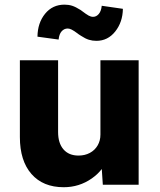

<svg xmlns="http://www.w3.org/2000/svg" viewBox="-20 -788 683 819"><path d="M64.8 -203.4V-531H227.8V-224.8Q227.8 -177.4 250.7 -150.9Q273.6 -124.4 314.8 -124.4Q342 -124.4 363.3 -135.8Q384.6 -147.2 396.5 -167.7Q408.4 -188.2 408.4 -213.8V-531H571.4V0H418.6L411.4 -108.8L441.4 -120.8Q424.6 -63.8 371.2 -26.6Q317.8 10.6 251.8 10.6Q163.6 10.6 114.2 -45.8Q64.8 -102.2 64.8 -203.4ZM326 -635 315.4 -641.8Q314.4 -643.2 312.4 -644.2Q295.4 -657 285.8 -661.7Q276.2 -666.4 268.8 -666.4Q253.6 -666.4 242.9 -654.4Q232.2 -642.4 230 -619.2L139.8 -631.6Q140.6 -690.4 172.3 -729.3Q204 -768.2 255.2 -768.2Q272.8 -768.2 287.8 -763.4Q302.8 -758.6 324.4 -745L329.2 -741.4L331.6 -739.6Q348.4 -726.8 358.1 -721.5Q367.8 -716.2 377 -716.2Q391 -716.2 401.4 -728.5Q411.8 -740.8 414 -763.4L504.2 -750.4Q503.4 -694 471.7 -653.9Q440 -613.8 391.2 -613.8Q374.2 -613.8 359.2 -618.4Q344.2 -623 326 -635Z"/></svg>

Font: Easer Grotesk Variable
Style: Regular
Weight: 400
Designer: Boardeaser, Bonnie Shaver-Troup, Thomas Jockin
Foundry: Lexend
Version: Version 1.001;Glyphs 3.1.2 (3151)